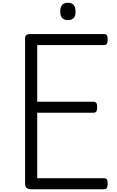

<svg xmlns="http://www.w3.org/2000/svg" viewBox="-20 -1373 852 1393"><path d="M206 0Q184 0 173 -10Q162 -20 162 -40V-1099Q162 -1113 173 -1119.5Q184 -1126 206 -1126H734Q749 -1126 755 -1117.5Q761 -1109 761 -1086Q761 -1064 755 -1055Q749 -1046 734 -1046H250V-635H657Q672 -635 678.5 -626.5Q685 -618 685 -595Q685 -573 678.5 -564Q672 -555 657 -555H250V-80H734Q749 -80 755 -71.5Q761 -63 761 -40Q761 -18 755 -9Q749 0 734 0ZM473 -1227Q445 -1227 431 -1242.5Q417 -1258 417 -1289Q417 -1321 431 -1337Q445 -1353 473 -1353Q500 -1353 514 -1337Q528 -1321 528 -1289Q529 -1258 514.5 -1242.5Q500 -1227 473 -1227Z"/></svg>

Font: Playwrite BR
Style: Regular
Weight: 400
Designer: Veronika Burian, José Scaglione
Foundry: TypeTogether
Version: Version 1.002